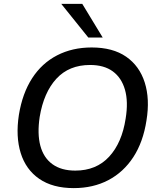

<svg xmlns="http://www.w3.org/2000/svg" viewBox="-20 -958 819 987"><path d="M77 -367Q95 -478 145 -555.5Q195 -633 273.5 -673.5Q352 -714 451 -714Q560 -714 628.5 -666.5Q697 -619 724 -534Q751 -449 733 -339Q716 -228 665.5 -150.5Q615 -73 537 -32Q459 9 359 9Q251 9 182 -38.5Q113 -86 86.5 -171Q60 -256 77 -367ZM184 -357Q171 -270 187.5 -208.5Q204 -147 249.5 -114Q295 -81 367 -81Q475 -81 541 -152.5Q607 -224 626 -349Q640 -435 622.5 -496.5Q605 -558 560 -591Q515 -624 443 -624Q335 -624 270 -553.5Q205 -483 184 -357ZM434 -765 295 -938H403L508 -765Z"/></svg>

Font: Mulish ExtraLight SemiBold
Style: Italic
Weight: 600
Italic angle: -9°
Version: Version 3.603